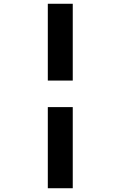

<svg xmlns="http://www.w3.org/2000/svg" viewBox="-20 -870 640 1020"><path d="M234 -442V-850H366.5V-442ZM234 130V-301H366.5V130Z"/></svg>

Font: Spline Sans Mono
Style: Bold
Weight: 700
Designer: Eben Sorkin, Mirko Velimirovic
Foundry: Sorkin Type
Version: Version 1.004